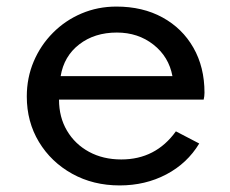

<svg xmlns="http://www.w3.org/2000/svg" viewBox="-20 -548 701 584"><path d="M344 16Q422 16 485.8 -17.5Q549.5 -51 586 -111.5L515 -148.5Q453.5 -63 349 -63Q293.5 -63 250.8 -86.2Q208 -109.5 183.8 -150.5Q159.5 -191.5 159.5 -245H599.5Q602 -255.5 602 -266Q602 -344 568.2 -403Q534.5 -462 474.2 -495Q414 -528 334 -528Q277.5 -528 228 -507Q178.5 -486 141 -448.2Q103.5 -410.5 82.5 -361Q61.5 -311.5 61.5 -254.5Q61.5 -177.5 98.5 -116.2Q135.5 -55 199.5 -19.5Q263.5 16 344 16ZM164.5 -316.5Q174.5 -377 221 -413Q267.5 -449 335.5 -449Q400 -449 446.8 -412.2Q493.5 -375.5 504.5 -316.5Z"/></svg>

Font: Spartan Medium
Style: Regular
Weight: 500
Designer: Matt Bailey, Mirko Velimirovic
Foundry: Matt Bailey
Version: Version 1.003; ttfautohint (v1.8.3)